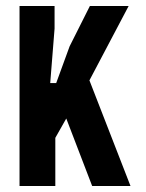

<svg xmlns="http://www.w3.org/2000/svg" viewBox="-20 -620 485 640"><path d="M45.1 0V-600H161.9V-524.6L147.4 -343.1H167.3L212.1 -465.7L279.6 -600H408.8L278.1 -352.1L415 0H287.2L200.9 -225L164.4 -160.5V0Z"/></svg>

Font: Big Shoulders Display SC Thin
Style: Regular
Weight: 100
Designer: Patric King
Foundry: XO Type Co
Version: Version 2.002